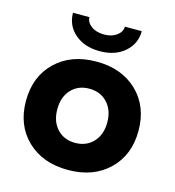

<svg xmlns="http://www.w3.org/2000/svg" viewBox="-106 -790 812 890"><g transform="rotate(15 300.0 -345.0)"><path d="M104 -438.2Q178.2 -509.8 299.8 -509.8Q421.4 -509.8 495.6 -438.2Q569.8 -366.7 569.8 -250Q569.8 -133.3 495.6 -61.8Q421.4 9.8 299.8 9.8Q178.2 9.8 104 -61.8Q29.8 -133.3 29.8 -250Q29.8 -366.7 104 -438.2ZM213.1 -155.8Q246.1 -120.1 299.8 -120.1Q353.5 -120.1 386.7 -155.8Q419.9 -191.4 419.9 -250Q419.9 -308.6 386.7 -344.2Q353.5 -379.9 299.8 -379.9Q246.1 -379.9 213.1 -344.2Q180.2 -308.6 180.2 -250Q180.2 -191.4 213.1 -155.8ZM464.8 -700.2Q464.8 -639.6 419.2 -599.9Q373.5 -560.1 299.8 -560.1Q226.1 -560.1 180.4 -599.9Q134.8 -639.6 134.8 -700.2H213.9Q213.9 -675.3 237.8 -657.7Q261.7 -640.1 299.8 -640.1Q336.4 -640.1 360.1 -657.7Q383.8 -675.3 383.8 -700.2Z"/></g></svg>

Font: Gully
Style: Bold
Weight: 700
Designer: jaikishan Patel
Foundry: MagicType
Version: Version 1.000;Glyphs 3.2 (3242)